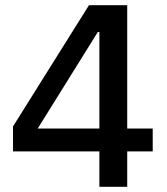

<svg xmlns="http://www.w3.org/2000/svg" viewBox="-20 -718 640 738"><path d="M362 0V-136H30V-232L322 -698H469V-224H567V-136H469V0ZM125 -224H362V-595H356Z"/></svg>

Font: IBM Plex Mono Medium
Style: Regular
Weight: 500
Monospace: yes
Designer: Mike Abbink, Paul van der Laan, Pieter van Rosmalen
Foundry: Bold Monday
Version: Version 2.3